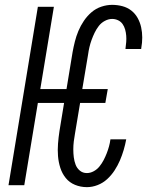

<svg xmlns="http://www.w3.org/2000/svg" viewBox="-20 -763 640 791"><path d="M338 8Q312 8 289 -1.5Q266 -11 251 -29.5Q236 -48 228.5 -71.5Q221 -95 219 -120Q217 -145 219 -171Q221 -197 225 -223L244 -339H136L80 0H15L136 -735H202L146 -396H254L279 -548Q283 -570 288.5 -592Q294 -614 303 -635.5Q312 -657 325.5 -677Q339 -697 357 -712.5Q375 -728 397.5 -735.5Q420 -743 442 -743Q464 -743 484.5 -737.5Q505 -732 521 -719.5Q537 -707 547 -689Q557 -671 561.5 -650.5Q566 -630 566 -608.5Q566 -587 562 -565Q562 -564 562 -563Q562 -562 561 -561H497Q497 -562 497 -562.5Q497 -563 497 -563Q499 -577 500 -590Q501 -603 500 -616Q499 -629 495.5 -641.5Q492 -654 485 -664Q478 -674 466.5 -679.5Q455 -685 442 -685Q427 -685 412 -677Q397 -669 387 -656Q377 -643 370 -628.5Q363 -614 357.5 -599Q352 -584 348.5 -569Q345 -554 343 -539L319 -396H424L414 -339H310L289 -213Q286 -197 284 -180.5Q282 -164 282 -147.5Q282 -131 284 -115Q286 -99 291.5 -84.5Q297 -70 309 -60Q321 -50 338 -50Q352 -50 366 -57.5Q380 -65 390 -77.5Q400 -90 407 -103.5Q414 -117 419.5 -131Q425 -145 429 -159.5Q433 -174 435 -189H500Q496 -167 489.5 -145Q483 -123 474 -102Q465 -81 452 -61Q439 -41 421.5 -25Q404 -9 382 -0.5Q360 8 338 8Z"/></svg>

Font: Iosevka SS04 Lt Ex Obl
Style: Regular
Weight: 300
Width: 7
Italic angle: -9°
Monospace: yes
Designer: Belleve Invis
Foundry: Belleve Invis
Version: Version 19.0.0; ttfautohint (v1.8.4)